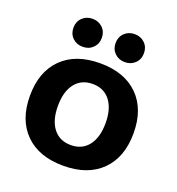

<svg xmlns="http://www.w3.org/2000/svg" viewBox="-129 -802 844 916"><g transform="rotate(20 293.0 -343.5)"><path d="M30 -250Q30 -372 99.5 -441Q169 -510 293 -510Q417 -510 486.5 -441Q556 -372 556 -250Q556 -128 486.5 -59Q417 10 293 10Q169 10 99.5 -59Q30 -128 30 -250ZM414 -250Q414 -323 382 -364Q350 -405 293 -405Q236 -405 204 -364Q172 -323 172 -250Q172 -177 204 -136Q236 -95 293 -95Q350 -95 382 -136Q414 -177 414 -250ZM114 -626Q114 -657 134.5 -677Q155 -697 186 -697Q217 -697 237.5 -677Q258 -657 258 -626Q258 -595 237.5 -575Q217 -555 186 -555Q155 -555 134.5 -575Q114 -595 114 -626ZM328 -626Q328 -657 348.5 -677Q369 -697 400 -697Q431 -697 451.5 -677Q472 -657 472 -626Q472 -595 451.5 -575Q431 -555 400 -555Q369 -555 348.5 -575Q328 -595 328 -626Z"/></g></svg>

Font: Sarabun ExtraBold
Style: Regular
Weight: 800
Version: Version 1.000; ttfautohint (v1.6)